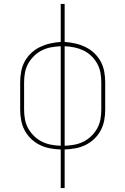

<svg xmlns="http://www.w3.org/2000/svg" viewBox="-20 -755 640 980"><path d="M290 205V8Q262 7 235 2Q208 -3 183.5 -15Q159 -27 139 -46Q119 -65 106 -89.5Q93 -114 88 -141Q83 -168 83 -195V-335Q83 -362 88 -389.5Q93 -417 106 -441Q119 -465 139 -484Q159 -503 184 -515Q209 -527 235.5 -533Q262 -539 290 -541V-735H310V-541Q338 -539 364.5 -533Q391 -527 416 -515Q441 -503 461 -484Q481 -465 494 -441Q507 -417 512 -389.5Q517 -362 517 -335V-195Q517 -168 512 -141Q507 -114 494 -89.5Q481 -65 461 -46Q441 -27 416.5 -15Q392 -3 365 2Q338 7 310 8V205ZM290 -11V-519Q265 -518 240.5 -513.5Q216 -509 194 -498Q172 -487 154 -469.5Q136 -452 124 -430.5Q112 -409 107.5 -384.5Q103 -360 103 -335V-195Q103 -170 107.5 -145.5Q112 -121 124 -99.5Q136 -78 154 -60.5Q172 -43 194 -32Q216 -21 240.5 -16.5Q265 -12 290 -11ZM310 -11Q335 -12 359.5 -16.5Q384 -21 406 -32Q428 -43 446 -60.5Q464 -78 476 -99.5Q488 -121 492.5 -145.5Q497 -170 497 -195V-335Q497 -360 492.5 -384.5Q488 -409 476 -430.5Q464 -452 446 -469.5Q428 -487 406 -497.5Q384 -508 359.5 -513Q335 -518 310 -519Z"/></svg>

Font: Iosevka Slab Thin Extended
Style: Regular
Weight: 100
Width: 7
Monospace: yes
Designer: Belleve Invis
Foundry: Belleve Invis
Version: Version 11.1.1; ttfautohint (v1.8.3)